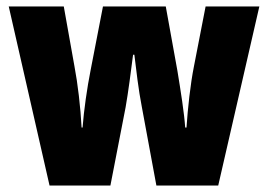

<svg xmlns="http://www.w3.org/2000/svg" viewBox="-20 -573 828 593"><path d="M418 -243 463 0H654L781 -553H615L579 -368C568 -313 560 -239 556 -179H552C549 -224 538 -293 528 -354L492 -553H298L260 -357C249 -302 239 -232 235 -179H232C229 -240 220 -316 210 -368L177 -553H7L133 0H321L368 -242C376 -287 385 -357 391 -404H395C400 -362 408 -293 418 -243Z"/></svg>

Font: Noto Sans Sinhala Condensed Black
Style: Regular
Weight: 900
Width: 3
Designer: Jelle Bosma - Monotype Design Team
Foundry: Monotype Imaging Inc.
Version: Version 2.006